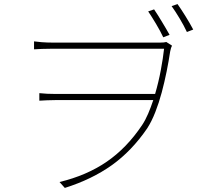

<svg xmlns="http://www.w3.org/2000/svg" viewBox="-20 -870 1040 942"><path d="M851 -850 822 -840Q840 -815 861 -780Q882 -745 897 -713L928 -725Q911 -757 889.5 -791.5Q868 -826 851 -850ZM781 -687 812 -699Q804 -714 794 -730.5Q784 -747 774 -764Q764 -781 754 -796.5Q744 -812 736 -824L707 -814Q724 -789 745.5 -753Q767 -717 781 -687ZM765 -661H239Q210 -661 184.5 -663Q159 -665 147 -667V-628Q161 -629 185 -630Q209 -631 239 -631H785Q780 -585 769 -526Q758 -467 741 -409H254Q230 -409 211 -410Q192 -411 173 -413V-376L211 -378Q230 -379 254 -379H732Q720 -343 706.5 -311.5Q693 -280 677 -256Q602 -144 503.5 -76.5Q405 -9 272 23L298 52Q431 10 528.5 -59.5Q626 -129 702 -240Q724 -274 742 -320Q760 -366 773.5 -416.5Q787 -467 797.5 -519Q808 -571 815 -618Q819 -638 824 -646L796 -664Q786 -661 765 -661Z"/></svg>

Font: Spoqa Han Sans Neo Thin
Style: Regular
Weight: 100
Designer: [Spoqa Han Sans Neo] Dong-huui Kim  Younghwa Kang  Yujin Lee  [Noto Sans] Ryoko NISHIZUKA  (kana & ideographs); Paul D. 
Foundry: Spoqa (http://www.spoqa-han-sans.com)
Version: Version 1.100;hotconv 1.0.109;makeotfexe 2.5.65596